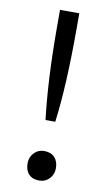

<svg xmlns="http://www.w3.org/2000/svg" viewBox="-83 -742 446 794"><g transform="rotate(10 140.5 -345.0)"><path d="M103 -630V-700H184V-630Q184 -396 164 -241H123Q103 -408 103 -630ZM81 -52Q81 -78 98 -96Q115 -114 140 -114Q168 -114 184 -97.5Q200 -81 200 -52Q200 -26 183 -8Q166 10 140 10Q112 10 96.5 -6.5Q81 -23 81 -52Z"/></g></svg>

Font: Lexend HM
Style: Regular
Weight: 400
Designer: Bonnie Shaver-Troup, Thomas Jockin, Octavio Pardo
Foundry: Lexend
Version: Version 1.091